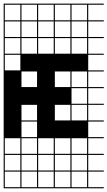

<svg xmlns="http://www.w3.org/2000/svg" viewBox="-20 -747 585 1046"><path d="M545.5 278.8H0V187.9H6.1V272.7H90.9V187.9H97V272.7H181.8V187.9H187.9V272.7H272.7V187.9H278.8V272.7H363.6V187.9H369.7V272.7H454.5V187.9H0V-727.3H545.5V-721.2H460.6V-636.4H545.5V-630.3H460.6V-545.5H545.5V-539.4H460.6V-454.5H545.5V-448.5H460.6V-363.6H545.5V-357.6H460.6V-272.7H545.5V-266.7H460.6V-181.8H545.5V-175.8H460.6V-90.9H545.5V-84.8H460.6V0H545.5V6.1H460.6V90.9H545.5V97H460.6V181.8H545.5V187.9H460.6V272.7H545.5ZM187.9 -636.4H272.7V-721.2H187.9ZM6.1 -636.4H90.9V-721.2H6.1ZM278.8 -636.4H363.6V-721.2H278.8ZM369.7 -636.4H454.5V-721.2H369.7ZM97 -636.4H181.8V-721.2H97ZM278.8 -545.5H363.6V-630.3H278.8ZM187.9 -545.5H272.7V-630.3H187.9ZM6.1 -545.5H90.9V-630.3H6.1ZM369.7 -545.5H454.5V-630.3H369.7ZM97 -545.5H181.8V-630.3H97ZM278.8 -454.5H363.6V-539.4H278.8ZM6.1 -454.5H90.9V-539.4H6.1ZM187.9 -454.5H272.7V-539.4H187.9ZM369.7 -454.5H454.5V-539.4H369.7ZM97 -454.5H181.8V-539.4H97ZM6.1 -363.6H90.9V-448.5H6.1ZM97 -272.7H181.8V-357.6H97ZM369.7 -272.7H454.5V-357.6H369.7ZM278.8 -272.7H363.6V-357.6H278.8ZM369.7 -181.8H454.5V-266.7H369.7ZM278.8 -90.9H363.6V-175.8H278.8ZM369.7 -90.9H454.5V-175.8H369.7ZM97 -90.9H181.8V-175.8H97ZM97 0H181.8V-84.8H97ZM278.8 90.9H363.6V6.1H278.8ZM6.1 90.9H90.9V6.1H6.1ZM369.7 90.9H454.5V6.1H369.7ZM187.9 90.9H272.7V6.1H187.9ZM97 90.9H181.8V6.1H97ZM454.5 97H369.7V181.8H454.5ZM97 181.8H181.8V97H97ZM187.9 181.8H272.7V97H187.9ZM278.8 181.8H363.6V97H278.8ZM6.1 181.8H90.9V97H6.1Z"/></svg>

Font: Micro 5 Charted
Style: Regular
Weight: 400
Designer: Sarah Cadigan-Fried
Version: Version 1.000; ttfautohint (v1.8.4.7-5d5b)